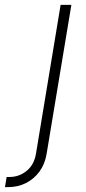

<svg xmlns="http://www.w3.org/2000/svg" viewBox="-115 -561 352 785"><path d="M132.8 -541H176.8L75.7 67.4Q68.8 109.9 46.4 140.4Q23.9 170.9 -9 187.5Q-42 204.1 -82 204.1H-94.7L-87.9 162.6H-76.2Q-36.6 162.6 -5.9 137.5Q24.9 112.3 32.2 66.9Z"/></svg>

Font: Inter 17pt ExtraLight
Style: Italic
Weight: 250
Italic angle: -9.3988°
Version: Version 4.001;git-66647c0bb